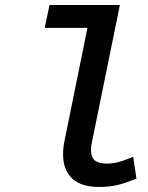

<svg xmlns="http://www.w3.org/2000/svg" viewBox="-20 -732 590 764"><path d="M523 -21 513 -17Q477 -3 446 4.5Q415 12 374 12Q304 12 267.5 -21.5Q231 -55 231 -118Q231 -146 237 -173L328 -621H158L177 -712H457L345 -162Q342 -149 342 -135Q342 -106 357.5 -93.5Q373 -81 405 -81Q427 -81 449 -86.5Q471 -92 492 -101L510 -108Z"/></svg>

Font: Codetta
Style: Bold Italic
Weight: 700
Italic angle: -11°
Designer: Ulrich Proeller
Foundry: PROSA GmbH
Version: Version 2.00;September 29, 2018;FontCreator 11.5.0.2427 64-b